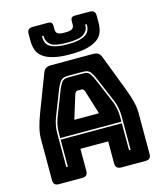

<svg xmlns="http://www.w3.org/2000/svg" viewBox="-138 -1079 1007 1182"><g transform="rotate(-15 365.0 -488.5)"><path d="M170 -303Q170 -330 174.5 -353Q179 -376 186 -396L250 -560Q260 -585 272 -602.5Q284 -620 314 -620H412Q440 -620 452 -602.5Q464 -585 475 -559L544 -396Q551 -376 555.5 -353Q560 -330 560 -303V-272H170ZM330 -510 283 -358H440L393 -510Q389 -519 384.5 -523Q380 -527 374 -527H349Q343 -527 338.5 -523Q334 -519 330 -510ZM560 -90H570V-303Q570 -331 565.5 -354.5Q561 -378 553 -400L484 -563Q472 -592 458.5 -611Q445 -630 412 -630H314Q280 -630 266 -611Q252 -592 241 -564L177 -400Q169 -378 164.5 -354.5Q160 -331 160 -303V-90H170V-262H560ZM273 -36Q273 -17 264.5 -8.5Q256 0 237 0H90Q71 0 62.5 -8.5Q54 -17 54 -36V-300Q54 -330 63.5 -369Q73 -408 93 -460L180 -687Q186 -704 198.5 -712Q211 -720 231 -720H500Q519 -720 531.5 -712Q544 -704 550 -687L637 -460Q657 -408 666.5 -369Q676 -330 676 -300V-36Q676 -17 667.5 -8.5Q659 0 640 0H489Q469 0 459.5 -8.5Q450 -17 450 -36V-176H273ZM582 -897Q582 -865 572.5 -838.5Q563 -812 538.5 -793.5Q514 -775 472 -764.5Q430 -754 365 -754Q300 -754 258 -764.5Q216 -775 191.5 -793.5Q167 -812 157.5 -838.5Q148 -865 148 -897V-941Q148 -960 156.5 -968.5Q165 -977 184 -977H280Q296 -977 302.5 -970.5Q309 -964 309 -946V-925Q309 -911 319 -901.5Q329 -892 366 -892Q403 -892 414 -901.5Q425 -911 425 -925V-946Q425 -964 431.5 -970.5Q438 -977 455 -977H546Q565 -977 573.5 -968.5Q582 -960 582 -941ZM499 -907V-898Q499 -871 472 -849.5Q445 -828 364 -828Q283 -828 258.5 -849.5Q234 -871 234 -898V-907H224V-898Q224 -884 228.5 -869.5Q233 -855 247.5 -843.5Q262 -832 290 -825Q318 -818 364 -818Q410 -818 439 -825Q468 -832 483 -843.5Q498 -855 503.5 -869.5Q509 -884 509 -898V-907Z"/></g></svg>

Font: Bungee Inline
Style: Regular
Weight: 400
Version: Version 1.000;PS 1.0;hotconv 1.0.72;makeotf.lib2.5.5900